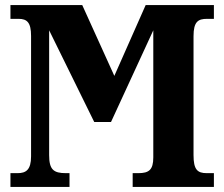

<svg xmlns="http://www.w3.org/2000/svg" viewBox="-20 -734 881 754"><path d="M21 0H253V-54H239C190 -54 173 -68 173 -125V-615L350 -255H416L582 -615V-116C582 -67 565 -54 523 -54H501V0H820V-54H792C755 -54 740 -68 740 -125V-592C740 -649 758 -660 793 -660H820V-714H552L429 -436L303 -714H21V-660H53C86 -660 102 -646 102 -593V-120C102 -67 82 -54 49 -54H21Z"/></svg>

Font: Noto Serif Condensed ExtraBold
Style: Regular
Weight: 800
Width: 3
Designer: Monotype Design Team
Foundry: Monotype Imaging Inc.
Version: Version 2.013